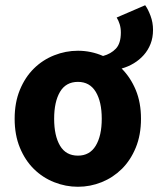

<svg xmlns="http://www.w3.org/2000/svg" viewBox="-20 -702 605 734"><path d="M278 12Q231 12 187 -5.5Q143 -23 109.5 -56Q76 -89 56 -137.5Q36 -186 36 -248Q36 -310 56 -358.5Q76 -407 109.5 -440Q143 -473 187 -490.5Q231 -508 278 -508Q328 -508 374 -488Q404 -496 423 -516Q442 -536 442 -578Q442 -595 437.5 -609.5Q433 -624 426 -635L535 -682Q546 -667 555.5 -641.5Q565 -616 565 -588Q565 -558 555.5 -534Q546 -510 529.5 -491.5Q513 -473 491.5 -460Q470 -447 445 -440Q479 -406 499 -358Q519 -310 519 -248Q519 -186 499 -137.5Q479 -89 445.5 -56Q412 -23 368.5 -5.5Q325 12 278 12ZM278 -107Q323 -107 346 -145Q369 -183 369 -248Q369 -313 346 -351Q323 -389 278 -389Q232 -389 209.5 -351Q187 -313 187 -248Q187 -183 209.5 -145Q232 -107 278 -107Z"/></svg>

Font: Font
Style: ¶
Weight: 700
Designer: Paul D. Hunt
Foundry: Adobe Systems Incorporated
Version: Version 3.000